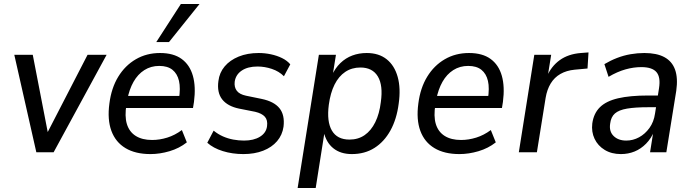

<svg xmlns="http://www.w3.org/2000/svg" viewBox="-20 -767 3487 967"><path d="M163 0 52 -491H145L225 -78H208L421 -491H517L250 0Z M738 9Q662 9 612 -21Q562 -51 541 -108Q520 -165 531 -246Q541 -324 575.5 -380.5Q610 -437 664 -468.5Q718 -500 786 -500Q854 -500 895 -470Q936 -440 951.5 -385Q967 -330 957 -254L952 -223H599L608 -284H899L881 -267Q890 -323 881.5 -359.5Q873 -396 848.5 -415.5Q824 -435 782 -435Q740 -435 707 -414Q674 -393 652.5 -355Q631 -317 621 -265L617 -241Q607 -182 619 -142.5Q631 -103 663.5 -82.5Q696 -62 746 -62Q784 -62 822.5 -74Q861 -86 896 -112L921 -50Q883 -20 834 -5.5Q785 9 738 9ZM767 -555 891 -747H985L831 -555Z M1206 9Q1150 9 1102 -6Q1054 -21 1024 -48L1056 -109Q1078 -91 1103 -80Q1128 -69 1155 -64Q1182 -59 1209 -59Q1258 -59 1289.5 -78.5Q1321 -98 1325 -132Q1329 -162 1314 -179Q1299 -196 1265 -204L1184 -220Q1126 -232 1099 -266.5Q1072 -301 1080 -359Q1085 -401 1111.5 -432.5Q1138 -464 1182 -482Q1226 -500 1283 -500Q1314 -500 1344.5 -493.5Q1375 -487 1400.5 -474.5Q1426 -462 1442 -443L1410 -383Q1385 -408 1349 -420Q1313 -432 1277 -432Q1228 -432 1197.5 -411.5Q1167 -391 1162 -355Q1159 -328 1172.5 -310Q1186 -292 1219 -285L1297 -269Q1360 -256 1387.5 -222Q1415 -188 1408 -129Q1402 -87 1375.5 -56Q1349 -25 1305.5 -8Q1262 9 1206 9Z M1479 180 1586 -491H1672L1655 -385H1650Q1668 -424 1694.5 -449.5Q1721 -475 1754.5 -487.5Q1788 -500 1827 -500Q1888 -500 1927.5 -468.5Q1967 -437 1983 -379.5Q1999 -322 1988 -245Q1978 -167 1946.5 -110Q1915 -53 1866 -22Q1817 9 1752 9Q1695 9 1658.5 -20.5Q1622 -50 1610 -105H1615L1570 180ZM1740 -64Q1784 -64 1816.5 -86.5Q1849 -109 1870 -151.5Q1891 -194 1898 -253Q1910 -337 1883 -382Q1856 -427 1795 -427Q1752 -427 1719 -405Q1686 -383 1665 -341Q1644 -299 1636 -239Q1625 -155 1651.5 -109.5Q1678 -64 1740 -64Z M2294 9Q2218 9 2168 -21Q2118 -51 2097 -108Q2076 -165 2087 -246Q2097 -324 2131.5 -380.5Q2166 -437 2220 -468.5Q2274 -500 2342 -500Q2410 -500 2451 -470Q2492 -440 2507.5 -385Q2523 -330 2513 -254L2508 -223H2155L2164 -284H2455L2437 -267Q2446 -323 2437.5 -359.5Q2429 -396 2404.5 -415.5Q2380 -435 2338 -435Q2296 -435 2263 -414Q2230 -393 2208.5 -355Q2187 -317 2177 -265L2173 -241Q2163 -182 2175 -142.5Q2187 -103 2219.5 -82.5Q2252 -62 2302 -62Q2340 -62 2378.5 -74Q2417 -86 2452 -112L2477 -50Q2439 -20 2390 -5.5Q2341 9 2294 9Z M2593 0 2671 -491H2756L2738 -379H2733Q2756 -433 2799 -464Q2842 -495 2905 -500L2944 -503L2939 -422L2874 -416Q2833 -412 2802.5 -394.5Q2772 -377 2753.5 -346.5Q2735 -316 2728 -274L2684 0Z M3107 9Q3060 9 3025.5 -12Q2991 -33 2974.5 -68Q2958 -103 2963 -145Q2970 -196 3001.5 -227Q3033 -258 3093 -272Q3153 -286 3245 -286H3306L3297 -227H3246Q3179 -227 3138 -220Q3097 -213 3077 -195.5Q3057 -178 3053 -144Q3047 -105 3070.5 -82Q3094 -59 3134 -59Q3168 -59 3198.5 -75.5Q3229 -92 3251 -122.5Q3273 -153 3279 -195L3299 -322Q3308 -378 3286.5 -403.5Q3265 -429 3210 -429Q3171 -429 3130 -417.5Q3089 -406 3045 -380L3024 -444Q3054 -462 3087.5 -475Q3121 -488 3156 -494Q3191 -500 3225 -500Q3288 -500 3326.5 -479Q3365 -458 3380 -416Q3395 -374 3386 -310L3336 0H3254L3271 -107H3275Q3260 -70 3234 -43.5Q3208 -17 3176 -4Q3144 9 3107 9Z"/></svg>

Font: Nunito Sans 10pt SemiCondensed Medium
Style: Italic
Weight: 500
Width: 4
Italic angle: -9°
Designer: Vernon Adams
Foundry: Vernon Adams
Version: Version 3.101;gftools[0.9.27]